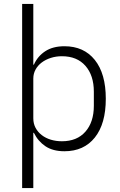

<svg xmlns="http://www.w3.org/2000/svg" viewBox="-20 -760 614 980"><path d="M93 -740H150V-430H153Q172 -473 211 -498.5Q250 -524 309 -524Q408 -524 464 -454Q520 -384 520 -256Q520 -128 464 -58Q408 12 309 12Q250 12 212 -13.5Q174 -39 153 -82H150V200H93ZM296 -39Q373 -39 416 -88Q459 -137 459 -220V-292Q459 -375 416 -424Q373 -473 296 -473Q266 -473 239.5 -464.5Q213 -456 193 -441Q173 -426 161.5 -405Q150 -384 150 -359V-156Q150 -129 161.5 -107.5Q173 -86 193 -70.5Q213 -55 239.5 -47Q266 -39 296 -39Z"/></svg>

Font: IBM Plex Sans Thai Looped Light
Style: Regular
Weight: 300
Designer: Mike Abbink, Paul van der Laan, Pieter van Rosmalen, Ben Mitchell, Mark Frömberg
Foundry: Bold Monday
Version: Version 1.1